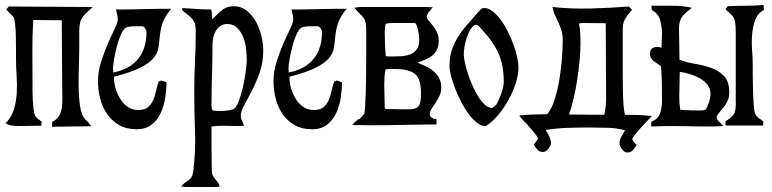

<svg xmlns="http://www.w3.org/2000/svg" viewBox="-20 -503 3090 768"><path d="M351 -475Q336 -461 326 -452Q316 -443 309.5 -433.5Q303 -424 300 -411.5Q297 -399 297 -378V-298Q297 -277 295.5 -237Q294 -197 294.5 -155Q295 -113 300.5 -77Q306 -41 320 -27H319Q327 -21 333 -13.5Q339 -6 345 2Q306 2 266.5 3Q227 4 188 4L189 -16Q207 -24 215.5 -38.5Q224 -53 227 -70.5Q230 -88 229.5 -107Q229 -126 229 -143Q229 -213 228 -282.5Q227 -352 227 -422L114 -423V-424L113 -423Q109 -360 109.5 -298Q110 -236 110 -173Q110 -162 110 -143.5Q110 -125 111 -105Q112 -85 114 -67.5Q116 -50 120 -42H119Q123 -35 131.5 -28Q140 -21 147 -16L145 0L59 1Q42 1 29.5 -0.5Q17 -2 2 -10Q26 -34 35.5 -65Q45 -96 47 -130.5Q49 -165 46.5 -200Q44 -235 44 -267Q44 -276 44 -301Q44 -326 43.5 -354Q43 -382 40.5 -405.5Q38 -429 34 -435Q27 -443 19.5 -450Q12 -457 5 -465L15 -477Z M444 -465Q500 -465 554.5 -466.5Q609 -468 665 -468Q638 -436 629.5 -408.5Q621 -381 619 -356.5Q617 -332 613.5 -311Q610 -290 594 -270.5Q578 -251 541.5 -232.5Q505 -214 436 -196V-191Q436 -171 442.5 -149Q449 -127 461 -107.5Q473 -88 491 -75.5Q509 -63 532 -63Q558 -63 571.5 -74Q585 -85 592.5 -102Q600 -119 604 -139Q608 -159 615 -177L626 -181L646 -174Q646 -145 641 -112.5Q636 -80 623 -51.5Q610 -23 586.5 -4.5Q563 14 527 14Q486 14 457 -2.5Q428 -19 409 -46Q390 -73 381 -107.5Q372 -142 372 -178Q372 -217 384.5 -256Q397 -295 411.5 -328.5Q426 -362 438.5 -387.5Q451 -413 451 -425Q451 -436 448.5 -445.5Q446 -455 444 -465ZM432 -229 433 -213Q499 -226 532.5 -267.5Q566 -309 566 -375Q566 -381 560.5 -389.5Q555 -398 548 -398Q534 -398 519 -398Q504 -398 490 -395Q477 -392 466.5 -370.5Q456 -349 448.5 -321Q441 -293 436.5 -267Q432 -241 432 -229Z M915 -478Q945 -478 967.5 -460Q990 -442 1004.5 -415Q1019 -388 1026 -357Q1033 -326 1033 -301Q1033 -254 1019 -214Q1005 -174 988 -141Q971 -108 957 -82.5Q943 -57 943 -41Q943 -30 948 -20.5Q953 -11 956 0Q936 2 915 1Q894 0 874 0Q850 0 826 3V84L827 176Q827 191 831 199Q835 207 840.5 213Q846 219 851 225.5Q856 232 859 243Q847 245 835.5 245Q824 245 812 245H751Q740 245 728 245Q716 245 705 243Q712 233 719.5 228Q727 223 734 218Q741 213 746 205Q751 197 753 182Q763 105 760 23.5Q757 -58 757 -136Q757 -198 760 -258.5Q763 -319 763 -381Q763 -398 759 -409.5Q755 -421 747.5 -429Q740 -437 730.5 -444.5Q721 -452 709 -462V-471Q738 -469 766.5 -467Q795 -465 824 -465Q828 -456 827.5 -446Q827 -436 829 -426Q840 -436 848.5 -445Q857 -454 866.5 -461.5Q876 -469 887.5 -473.5Q899 -478 915 -478ZM826 -87Q826 -65 831 -62Q836 -59 855 -59Q869 -59 882.5 -60Q896 -61 910 -65Q923 -69 933.5 -95Q944 -121 951.5 -154Q959 -187 963 -217.5Q967 -248 967 -261Q967 -280 964.5 -305Q962 -330 953.5 -352.5Q945 -375 929.5 -391Q914 -407 889 -407Q873 -407 861.5 -399Q850 -391 843 -379Q836 -367 833 -352.5Q830 -338 830 -325Q830 -265 828 -206Q826 -147 826 -87Z M1146 -465Q1202 -465 1256.5 -466.5Q1311 -468 1367 -468Q1340 -436 1331.5 -408.5Q1323 -381 1321 -356.5Q1319 -332 1315.5 -311Q1312 -290 1296 -270.5Q1280 -251 1243.5 -232.5Q1207 -214 1138 -196V-191Q1138 -171 1144.5 -149Q1151 -127 1163 -107.5Q1175 -88 1193 -75.5Q1211 -63 1234 -63Q1260 -63 1273.5 -74Q1287 -85 1294.5 -102Q1302 -119 1306 -139Q1310 -159 1317 -177L1328 -181L1348 -174Q1348 -145 1343 -112.5Q1338 -80 1325 -51.5Q1312 -23 1288.5 -4.5Q1265 14 1229 14Q1188 14 1159 -2.5Q1130 -19 1111 -46Q1092 -73 1083 -107.5Q1074 -142 1074 -178Q1074 -217 1086.5 -256Q1099 -295 1113.5 -328.5Q1128 -362 1140.5 -387.5Q1153 -413 1153 -425Q1153 -436 1150.5 -445.5Q1148 -455 1146 -465ZM1134 -229 1135 -213Q1201 -226 1234.5 -267.5Q1268 -309 1268 -375Q1268 -381 1262.5 -389.5Q1257 -398 1250 -398Q1236 -398 1221 -398Q1206 -398 1192 -395Q1179 -392 1168.5 -370.5Q1158 -349 1150.5 -321Q1143 -293 1138.5 -267Q1134 -241 1134 -229Z M1423 -475H1681L1711 -474Q1706 -468 1696.5 -456Q1687 -444 1687 -436Q1687 -429 1694.5 -420.5Q1702 -412 1711 -401Q1720 -390 1727.5 -374.5Q1735 -359 1735 -339Q1735 -319 1728 -305Q1721 -291 1709 -281Q1697 -271 1681.5 -264.5Q1666 -258 1650 -252Q1668 -245 1685 -237Q1702 -229 1715.5 -217Q1729 -205 1737 -189.5Q1745 -174 1745 -152Q1745 -135 1738 -120Q1731 -105 1722 -91.5Q1713 -78 1706 -67Q1699 -56 1699 -47Q1699 -40 1703.5 -35.5Q1708 -31 1714 -28L1726 -27V-5Q1662 -5 1598 -3.5Q1534 -2 1470 -2L1389 -3Q1390 -4 1393.5 -8Q1397 -12 1401 -16Q1405 -20 1409 -23Q1413 -26 1415 -26Q1418 -26 1426.5 -35.5Q1435 -45 1437 -48V-47Q1439 -53 1440.5 -77Q1442 -101 1443 -133.5Q1444 -166 1444.5 -204Q1445 -242 1445 -277Q1445 -312 1445 -339.5Q1445 -367 1445 -379Q1445 -402 1442.5 -413Q1440 -424 1434.5 -431.5Q1429 -439 1420 -447Q1411 -455 1398 -472Q1404 -473 1410.5 -474Q1417 -475 1423 -475ZM1547 -411Q1535 -411 1523 -408Q1520 -399 1519.5 -389.5Q1519 -380 1519 -370Q1519 -347 1520 -324Q1521 -301 1523 -278L1543 -277Q1562 -277 1582.5 -278Q1603 -279 1619.5 -285Q1636 -291 1646.5 -305Q1657 -319 1657 -345Q1657 -349 1656 -359.5Q1655 -370 1652.5 -381.5Q1650 -393 1646.5 -402Q1643 -411 1639 -411ZM1523 -230 1522 -225 1515 -224ZM1560 -227Q1550 -227 1540.5 -227Q1531 -227 1522 -225Q1519 -210 1518 -194.5Q1517 -179 1517 -164Q1517 -141 1518 -118Q1519 -95 1519 -72L1522 -67L1569 -66H1620Q1636 -66 1645 -71Q1654 -76 1658 -85Q1662 -94 1663 -106Q1664 -118 1664 -131Q1664 -188 1639.5 -207.5Q1615 -227 1560 -227Z M1916 -471Q1934 -471 1951 -457.5Q1968 -444 1983.5 -423Q1999 -402 2012 -375.5Q2025 -349 2034.5 -323Q2044 -297 2049 -273.5Q2054 -250 2054 -235Q2054 -205 2043 -170.5Q2032 -136 2014 -103.5Q1996 -71 1972.5 -43Q1949 -15 1924 1Q1906 2 1888.5 -11.5Q1871 -25 1855 -46.5Q1839 -68 1825 -95Q1811 -122 1800.5 -149Q1790 -176 1784 -199.5Q1778 -223 1778 -238Q1778 -274 1787.5 -303Q1797 -332 1813 -357Q1829 -382 1849.5 -405Q1870 -428 1892 -454Q1897 -459 1902.5 -465Q1908 -471 1916 -471ZM1878 -403Q1867 -395 1859 -380.5Q1851 -366 1846 -349.5Q1841 -333 1838 -316Q1835 -299 1835 -286Q1835 -274 1839.5 -253Q1844 -232 1851.5 -208.5Q1859 -185 1870 -160.5Q1881 -136 1893.5 -116Q1906 -96 1920 -83.5Q1934 -71 1949 -71L1965 -84Q1976 -103 1985.5 -129.5Q1995 -156 1995 -177Q1995 -241 1974.5 -288Q1954 -335 1911 -381Q1904 -389 1897 -397Q1890 -405 1878 -403Z M2231 -344Q2231 -366 2225.5 -382.5Q2220 -399 2213.5 -413.5Q2207 -428 2200 -442.5Q2193 -457 2190 -475Q2264 -467 2342.5 -469Q2421 -471 2496 -477L2508 -464Q2490 -443 2480.5 -427.5Q2471 -412 2471 -384V-250Q2471 -234 2471 -204.5Q2471 -175 2471.5 -143.5Q2472 -112 2474 -84Q2476 -56 2480 -44Q2507 -44 2534 -43Q2561 -42 2588 -39Q2583 -34 2570 -20.5Q2557 -7 2543.5 8Q2530 23 2519.5 36Q2509 49 2509 54Q2511 60 2516.5 66.5Q2522 73 2527 77Q2520 87 2512 97Q2504 107 2490 107Q2478 107 2468 94Q2458 81 2458 70Q2458 56 2466 43Q2474 30 2480 18Q2446 9 2409 8Q2372 7 2337 7Q2293 7 2249 8.5Q2205 10 2162 17Q2169 26 2176.5 41.5Q2184 57 2184 68Q2184 79 2173.5 92Q2163 105 2152 105Q2138 105 2129.5 95.5Q2121 86 2115 75Q2120 70 2124.5 64Q2129 58 2132 52Q2132 48 2125.5 39Q2119 30 2110.5 20Q2102 10 2094 1Q2086 -8 2083 -12V-11Q2067 -26 2057 -41Q2085 -44 2113 -45Q2141 -46 2169 -46Q2187 -68 2199 -106.5Q2211 -145 2218 -188Q2225 -231 2228 -272.5Q2231 -314 2231 -344ZM2396 -38 2397 -44H2405ZM2313 -411Q2306 -411 2296 -409Q2300 -389 2301 -369.5Q2302 -350 2302 -330Q2302 -301 2298.5 -263Q2295 -225 2289 -185.5Q2283 -146 2274.5 -109Q2266 -72 2256 -45L2359 -44H2397Q2405 -78 2404.5 -116.5Q2404 -155 2404 -190L2403 -410Z M2693 -65 2701 -64 2702 -59ZM2697 -116Q2697 -103 2698 -90Q2699 -77 2701 -64Q2722 -62 2743.5 -61.5Q2765 -61 2786 -61Q2793 -61 2803 -65Q2811 -77 2816.5 -95Q2822 -113 2822 -127Q2822 -149 2809.5 -164.5Q2797 -180 2778 -190.5Q2759 -201 2738 -207Q2717 -213 2699 -216Q2699 -191 2698 -166Q2697 -141 2697 -116ZM2829 3Q2767 3 2707 1.5Q2647 0 2585 3V-16Q2613 -27 2620.5 -50.5Q2628 -74 2628 -101Q2628 -135 2627.5 -169Q2627 -203 2624 -238Q2617 -244 2609.5 -248.5Q2602 -253 2595.5 -258Q2589 -263 2584.5 -270Q2580 -277 2580 -288Q2580 -308 2595.5 -313Q2611 -318 2626 -312Q2626 -326 2627 -340.5Q2628 -355 2628 -369Q2628 -396 2620.5 -422.5Q2613 -449 2587 -463L2586 -480Q2624 -480 2667 -480Q2710 -480 2748 -472Q2736 -463 2726.5 -455Q2717 -447 2710 -438Q2703 -429 2699.5 -417.5Q2696 -406 2696 -390Q2696 -358 2697 -327Q2698 -296 2698 -264Q2726 -253 2761 -247.5Q2796 -242 2826 -231Q2856 -220 2876.5 -198.5Q2897 -177 2897 -133Q2897 -116 2892 -103.5Q2887 -91 2879 -80Q2871 -69 2862 -59Q2853 -49 2846 -36Q2846 -27 2856.5 -16Q2867 -5 2873 1Q2862 2 2851 2.5Q2840 3 2829 3ZM2890 -478Q2926 -480 2962 -480Q2998 -480 3034 -483L3036 -464Q3011 -450 3001 -423.5Q2991 -397 2988.5 -365Q2986 -333 2988.5 -300Q2991 -267 2991 -241Q2991 -230 2991 -201.5Q2991 -173 2992 -141Q2993 -109 2995 -82Q2997 -55 3001 -47Q3006 -37 3015 -30.5Q3024 -24 3033 -18V-1H2882V-18Q2904 -31 2913.5 -43.5Q2923 -56 2923 -83V-374Q2923 -398 2920 -417Q2917 -436 2897 -452H2898L2882 -465Z"/></svg>

Font: Germanica
Style: Regular
Weight: 400
Designer: Peter Wiegel
Foundry: Peter Wiegel